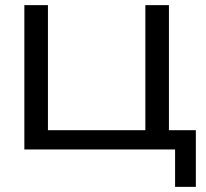

<svg xmlns="http://www.w3.org/2000/svg" viewBox="-20 -583 805 749"><path d="M639 -563V-48L621 -75H744V146H663V-24L686 0H75V-563H167V-48L144 -75H563L547 -48V-563Z"/></svg>

Font: Unbounded Light
Style: Regular
Weight: 300
Designer: Luke Prowse, Jean-Baptiste Morizot, Fátima Lázaro, Florian Runge
Foundry: NaN
Version: Version 1.700